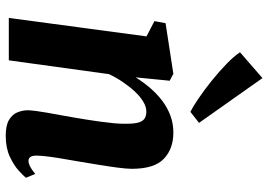

<svg xmlns="http://www.w3.org/2000/svg" viewBox="-150 -754 914 654"><g transform="rotate(90 307.0 -427.0)"><path d="M243.5 -432Q260 -458.5 280 -481.8Q300 -505 323.5 -522.8Q347 -540.5 374 -550.5Q401 -560.5 431.5 -560.5Q487 -560.5 521 -528Q555 -495.5 555 -419Q555 -401.5 551 -371Q547 -340.5 541.5 -307.2Q536 -274 531.5 -246.5Q527.5 -221.5 522.5 -193.8Q517.5 -166 514 -140.2Q510.5 -114.5 510 -96Q510 -78 515.5 -72.5Q521 -67 527.5 -67Q536 -67 546.2 -72Q556.5 -77 572.5 -90L585.5 -58.5Q579.5 -50.5 561.5 -34Q543.5 -17.5 513.8 -3.5Q484 10.5 442.5 10.5Q407.5 10.5 388.8 -0.5Q370 -11.5 362.8 -29Q355.5 -46.5 355.5 -65.5Q356 -77 358.2 -94.2Q360.5 -111.5 364.2 -132.2Q368 -153 372 -175Q376 -197 379.5 -217.5Q383 -238.5 387 -262.2Q391 -286 394.2 -310.5Q397.5 -335 399.8 -358Q402 -381 401.5 -401Q401.5 -427.5 397.2 -442Q393 -456.5 383.8 -462.5Q374.5 -468.5 360 -468.5Q344 -468.5 326.8 -458.2Q309.5 -448 292.5 -430Q275.5 -412 260 -389.2Q244.5 -366.5 232.5 -341L185.5 0H41L104 -469L52 -496L59 -534L231.5 -560.5L255 -548ZM361 -618.5Q344.5 -626.5 316 -645.8Q287.5 -665 255.8 -690.5Q224 -716 197.5 -741.8Q171 -767.5 158 -787.5L246 -864L398.5 -648Z"/></g></svg>

Font: Merriweather 36pt ExtraBold
Style: Italic
Weight: 800
Italic angle: -7.8°
Version: Version 2.101